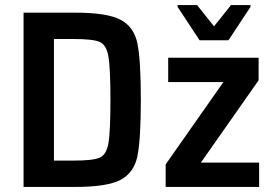

<svg xmlns="http://www.w3.org/2000/svg" viewBox="-20 -738 1085 758"><path d="M73 -688H277Q403 -688 456 -660Q509 -632 522.5 -566.5Q536 -501 536 -344Q536 -187 522.5 -121.5Q509 -56 456 -28Q403 0 277 0H73ZM416 -344Q416 -470 408 -515.5Q400 -561 373.5 -572.5Q347 -584 271 -584H193V-104H271Q347 -104 373.5 -115.5Q400 -127 408 -172Q416 -217 416 -344ZM634 0V-89L862 -414H644V-510H1001V-421L773 -96H1003V0ZM768 -579 681 -711V-718H758L825 -634L892 -718H969V-711L882 -579Z"/></svg>

Font: Saira Semi Condensed Medium
Style: Regular
Weight: 500
Width: 4
Designer: Hector Gatti with collaboration of the Omnibus-Type team
Foundry: Omnibus-Type
Version: Version 1.001; ttfautohint (v1.8)